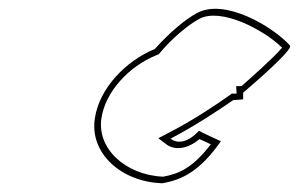

<svg xmlns="http://www.w3.org/2000/svg" viewBox="-20 -721 684 439"><path d="M197 -451C184 -371 257 -305 351 -302C398 -310 438 -331 485 -398C485 -398 437 -420 435 -422C409 -394 385 -392 370 -404C424 -432 480 -469 513 -492C529 -493 536 -494 536 -494V-509C537 -509 537 -510 537 -510C550 -521 652 -608 643 -617C604 -660 494 -726 430 -691C404 -677 368 -647 334 -609C266 -581 207 -518 197 -451ZM212 -451C221 -511 274 -569 338 -595L343 -597C374 -635 413 -666 436 -678C485 -704 582 -654 625 -612C606 -589 549 -539 532 -524H520L521 -507H510L506 -504C474 -481 418 -444 365 -417L342 -405L359 -392C379 -376 409 -380 436 -403C445 -399 454 -395 462 -391C421 -338 391 -324 353 -317C265 -321 201 -383 212 -451Z"/></svg>

Font: Ampere
Style: OuLnIta
Weight: 400
Version: Version 1